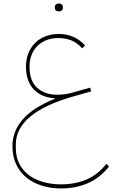

<svg xmlns="http://www.w3.org/2000/svg" viewBox="-20 -756 633 1080"><path d="M324 304Q266 304 216 288.5Q166 273 129 243Q92 213 71 168.5Q50 124 50 66Q50 -19 109.5 -86Q169 -153 288 -200V-203Q212 -208 169 -254Q126 -300 126 -381Q126 -424 140.5 -458.5Q155 -493 179.5 -516.5Q204 -540 238 -552.5Q272 -565 311 -565Q399 -565 458 -501L443 -484Q410 -519 377 -530.5Q344 -542 307 -542Q272 -542 243 -531Q214 -520 192 -499Q170 -478 158 -448Q146 -418 146 -381Q146 -301 189 -262Q232 -223 303 -223Q346 -223 391 -236L487 -263L493 -242L397 -215Q231 -168 150 -100Q69 -32 69 56V76Q69 126 88 164Q107 202 141 228Q175 254 222 267.5Q269 281 324 281Q402 281 466 254Q530 227 579 165L593 181Q541 246 473 275Q405 304 324 304ZM309 -692Q300 -692 294 -697.5Q288 -703 288 -714Q288 -725 294 -730.5Q300 -736 309 -736H313Q322 -736 328 -730.5Q334 -725 334 -714Q334 -703 328 -697.5Q322 -692 313 -692Z"/></svg>

Font: IBM Plex Sans Arabic Thin
Style: Regular
Weight: 100
Designer: Mike Abbink, Paul van der Laan, Pieter van Rosmalen, Wael Morcos, Khajak Apelian
Foundry: Bold Monday
Version: Version 1.101